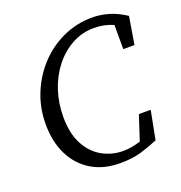

<svg xmlns="http://www.w3.org/2000/svg" viewBox="-127 -794 863 917"><g transform="rotate(-20 304.5 -335.0)"><path d="M330 15Q246 15 185 -22Q124 -59 91 -125.5Q58 -192 58 -281Q58 -364 88 -437Q118 -510 170.5 -566Q223 -622 292.5 -653.5Q362 -685 440 -685Q480 -685 521.5 -673.5Q563 -662 609 -632L586 -492H529V-615Q483 -635 431 -635Q371 -635 319.5 -607Q268 -579 229.5 -530.5Q191 -482 170 -419Q149 -356 149 -285Q149 -201 178.5 -145.5Q208 -90 257 -62.5Q306 -35 363 -35Q386 -35 408 -39Q430 -43 452 -50L493 -175H553L525 -30Q485 -13 439.5 1Q394 15 330 15Z"/></g></svg>

Font: Source Serif Pro
Style: Italic
Weight: 400
Italic angle: -12°
Designer: Frank Grießhammer
Foundry: Adobe Systems Incorporated
Version: Version 3.001;hotconv 1.0.111;makeotfexe 2.5.65597